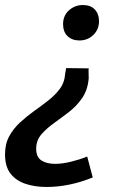

<svg xmlns="http://www.w3.org/2000/svg" viewBox="-31 -537 461 764"><path d="M299 -517Q330 -517 346.5 -499Q363 -481 363 -453Q363 -420 340.5 -398Q318 -376 285 -376Q256 -376 238 -393Q220 -410 220 -441Q220 -475 243.5 -496Q267 -517 299 -517ZM322 -265Q321 -257 321.5 -247.5Q322 -238 322 -225Q318 -179 296 -147Q274 -115 243.5 -91.5Q213 -68 183 -46.5Q153 -25 133 -1.5Q113 22 113 55Q113 88 134 101.5Q155 115 188 115Q217 115 251.5 106.5Q286 98 316 86L338 169Q245 207 154 207Q108 207 70.5 194.5Q33 182 11 154Q-11 126 -11 77Q-11 36 5.5 5.5Q22 -25 48.5 -49.5Q75 -74 104.5 -95Q134 -116 161.5 -137.5Q189 -159 207.5 -184Q226 -209 228 -242Q229 -247 230 -253Q231 -259 232 -266Z"/></svg>

Font: Bitter SemiBold
Style: Italic
Weight: 600
Italic angle: -9°
Designer: Sol Matas, and Bitter project Authors
Foundry: Sol Matas
Version: Version 2.001